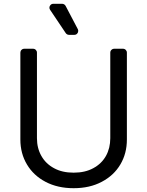

<svg xmlns="http://www.w3.org/2000/svg" viewBox="-20 -986 781 1019"><path d="M221.6 -21Q157.7 -54.7 123.2 -112.9Q88.1 -171.2 88.1 -245.7V-706.7Q88.1 -715.2 94.1 -721.2Q100.1 -727.3 109 -727.3H155.5Q164.1 -727.3 170.1 -721.2Q176.1 -715.2 176.1 -706.7V-252.8Q176.1 -199.6 199.6 -158.4Q223 -116.8 266.7 -93.4Q309.7 -69.6 370.7 -69.6Q431.8 -69.6 475.1 -93.4Q518.8 -116.8 542.3 -158.4Q565.3 -199.6 565.3 -252.8V-706.7Q565.3 -715.2 571.4 -721.2Q577.4 -727.3 586.3 -727.3H632.8Q641.3 -727.3 647.4 -721.2Q653.4 -715.2 653.4 -706.7V-245.7Q653.4 -171.2 618.6 -112.9Q584.2 -54.7 519.9 -21Q456.3 12.8 370.7 12.8Q285.9 12.8 221.6 -21ZM345.9 -801.1H374.6Q383.5 -801.1 389.4 -807.4Q395.2 -813.6 395.2 -821.7Q395.2 -827.1 392.8 -831.7L328.1 -954.9Q325.3 -959.9 320.3 -962.9Q315.3 -965.9 309.7 -965.9H263.1Q254.3 -965.9 248.2 -959.7Q242.2 -953.5 242.2 -945.3Q242.2 -939.3 246.1 -933.6L328.8 -810.4Q331.7 -806.1 336.3 -803.6Q340.9 -801.1 345.9 -801.1Z"/></svg>

Font: DeltaSans
Style: Regular
Weight: 400
Designer: Rasmus Andersson
Foundry: rsms
Version: Version 3.012